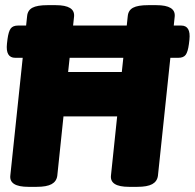

<svg xmlns="http://www.w3.org/2000/svg" viewBox="-20 -722 755 744"><path d="M90 2Q15 2 20 -42L85 -659Q87 -682 105.5 -692Q124 -702 164 -702H196Q271 -702 267 -658L244 -443H452L475 -659Q477 -682 495.5 -692Q514 -702 554 -702H586Q661 -702 657 -658L592 -41Q589 -19 570 -8.5Q551 2 512 2H480Q405 2 410 -42L434 -271H226L202 -41Q199 -19 180 -8.5Q161 2 122 2ZM39 -498Q1 -498 7 -553L9 -570Q13 -600 21.5 -611.5Q30 -623 50 -623H682Q720 -623 714 -568L712 -551Q708 -521 699.5 -509.5Q691 -498 671 -498Z"/></svg>

Font: Asap Semi Condensed Semi Condensed Black
Style: Italic
Weight: 900
Width: 4
Italic angle: -6°
Designer: Pablo Cosgaya
Foundry: Omnibus-Type
Version: Version 3.001; ttfautohint (v1.8.4.7-5d5b)